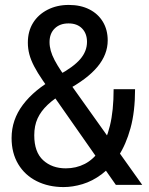

<svg xmlns="http://www.w3.org/2000/svg" viewBox="-20 -750 605 779"><path d="M450 0 154 -423Q132 -455 118.5 -481Q105 -507 99 -530Q93 -553 93 -577Q93 -623 114 -657Q135 -691 173 -710.5Q211 -730 259 -730Q307 -730 342.5 -712Q378 -694 397.5 -661.5Q417 -629 417 -586Q417 -529 375.5 -479Q334 -429 248 -383L217 -445Q278 -478 305.5 -510Q333 -542 333 -580Q333 -614 313 -634.5Q293 -655 258 -655Q223 -655 202 -634.5Q181 -614 181 -579Q181 -562 186 -544Q191 -526 201.5 -506Q212 -486 228 -462L557 0ZM238 9Q177 9 129 -15Q81 -39 54 -84Q27 -129 27 -190Q27 -264 73 -325Q119 -386 202 -432L243 -375Q201 -351 173.5 -325Q146 -299 132.5 -269.5Q119 -240 119 -201Q119 -133 155 -100Q191 -67 247 -67Q289 -67 324 -85Q359 -103 385 -141Q411 -179 426 -240Q441 -301 441 -388H528Q528 -297 509.5 -230Q491 -163 460.5 -117Q430 -71 392.5 -43Q355 -15 315 -3Q275 9 238 9Z"/></svg>

Font: Instrument Sans Condensed Medium
Style: Regular
Weight: 500
Width: 3
Designer: Rodrigo Fuenzalida
Foundry: fragTYPE
Version: Version 1.000;gftools[0.9.28]